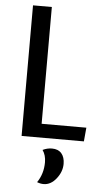

<svg xmlns="http://www.w3.org/2000/svg" viewBox="-60 -697 519 967"><g transform="rotate(5 199.5 -214.0)"><path d="M162.1 -660.2V-69.8H388.2L381.8 0H66.9V-660.2ZM225.1 49.8Q256.8 49.8 273.4 69.1Q290 88.4 290 122.1Q290 161.6 262.2 196.8Q234.4 231.9 198.2 231.9Q182.1 231.9 165 225.1Q195.8 180.2 195.8 122.1Q195.8 85.9 178.2 61Q201.2 49.8 225.1 49.8Z"/></g></svg>

Font: Sansita Light
Style: Regular
Weight: 300
Designer: Pablo Cosgaya
Foundry: Omnibus-Type
Version: Version 1.006;hotconv 1.0.109;makeotfexe 2.5.65596